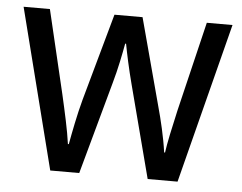

<svg xmlns="http://www.w3.org/2000/svg" viewBox="-44 -589 807 640"><g transform="rotate(5 360.0 -269.0)"><path d="M391 -311 472 -1H572L709 -537H623L551 -237C538 -180 526 -125 522 -94H519C512 -145 498 -203 486 -246L408 -537H314L233 -246C219 -195 207 -132 200 -94H197C191 -139 177 -201 164 -258L98 -537H10L146 -1H243L328 -310C342 -359 352 -411 358 -444H361C367 -412 378 -360 391 -311Z"/></g></svg>

Font: Noto Sans Sinhala SemiCondensed
Style: Regular
Weight: 400
Width: 4
Designer: Jelle Bosma - Monotype Design Team
Foundry: Monotype Imaging Inc.
Version: Version 2.006